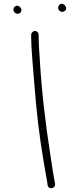

<svg xmlns="http://www.w3.org/2000/svg" viewBox="-20 -774 415 1004"><path d="M143 -592V-582C143 -550.7 145.1 -514.2 148 -477C153.1 -413.8 161.8 -303.7 168 -235.5C181.5 -88.2 201.7 39.5 226 173L229 194C232.2 219.5 271.1 212.8 268 188L264 166C255.1 119.3 249.6 74.3 242 27C218.1 -122.1 196 -312.6 187 -480C184.2 -515.7 182 -552.4 182 -582V-592C182 -602.6 173.6 -612 163 -612C152.4 -612 143 -602.6 143 -592ZM284 -734C284 -721.8 293.8 -712 306 -712C316.6 -712 326 -720.4 326 -731C326 -742.3 314.4 -754 303 -754C292.4 -754 284 -744.6 284 -734ZM50 -724C50 -712.7 60.4 -702 72.5 -702C83.5 -702 92 -710.1 92 -721C92 -732.1 81 -744 69.5 -744C58.5 -744 50 -734.8 50 -724Z"/></svg>

Font: Just Breathe
Style: Regular
Weight: 400
Foundry: Cannot Into Space Fonts
Version: Version 0.72